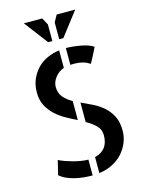

<svg xmlns="http://www.w3.org/2000/svg" viewBox="-136 -1005 801 1086"><g transform="rotate(-15 264.5 -462.0)"><path d="M420.9 -608.4Q416 -610.4 409.2 -615.2Q402.3 -620.1 389.6 -624.5Q377 -628.9 357.4 -631.8Q337.9 -634.8 307.6 -632.8V-731.4Q350.6 -730.5 395 -722.2Q439.5 -713.9 466.8 -696.3Q460.9 -683.6 453.1 -668.5Q445.3 -653.3 438.5 -640.1Q431.6 -627 426.8 -618.2Q421.9 -609.4 420.9 -608.4ZM84 -530.3Q84 -573.2 98.6 -607.4Q113.3 -641.6 138.2 -667.5Q163.1 -693.4 196.8 -708.5Q230.5 -723.6 267.6 -728.5V-626Q236.3 -615.2 215.8 -588.4Q195.3 -561.5 195.3 -534.2Q195.3 -496.1 215.8 -472.7Q236.3 -449.2 267.6 -431.6V-320.3Q235.4 -335.9 203.1 -354Q170.9 -372.1 144.5 -396.5Q118.2 -420.9 101.1 -453.1Q84 -485.4 84 -530.3ZM99.6 -131.8Q113.3 -124 134.3 -116.7Q155.3 -109.4 177.7 -103Q200.2 -96.7 222.7 -92.8Q245.1 -88.9 264.6 -88.9H267.6V3.9H265.6Q242.2 3.9 217.3 1.5Q192.4 -1 167 -6.8Q141.6 -12.7 118.7 -22.9Q95.7 -33.2 79.1 -47.9ZM307.6 -412.1Q339.8 -397.5 373.5 -380.9Q407.2 -364.3 434.6 -340.3Q461.9 -316.4 479.5 -282.2Q497.1 -248 497.1 -197.3Q497.1 -162.1 483.9 -128.9Q470.7 -95.7 446.8 -68.8Q422.9 -42 387.7 -23.4Q352.5 -4.9 307.6 1V-92.8Q387.7 -112.3 387.7 -199.2Q387.7 -233.4 365.2 -255.9Q342.8 -278.3 307.6 -297.9ZM114.3 -927.7H221.7L244.1 -886.7V-789.1H219.7ZM306.6 -927.7H415L308.6 -789.1H284.2V-887.7Z"/></g></svg>

Font: Allerta Stencil
Style: Regular
Weight: 400
Designer: Matt McInerney
Foundry: Matt McInerney
Version: Version 1.02